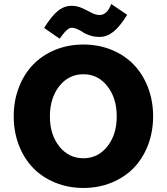

<svg xmlns="http://www.w3.org/2000/svg" viewBox="-20 -934 836 962"><path d="M48.8 -351.1Q48.8 -429.7 74.7 -496.6Q100.6 -563.5 146.2 -610.6Q191.9 -657.7 256.8 -684.3Q321.8 -710.9 397.9 -710.9Q474.1 -710.9 539.1 -684.3Q604 -657.7 649.7 -610.6Q695.3 -563.5 721.2 -496.6Q747.1 -429.7 747.1 -351.1Q747.1 -272.9 721.2 -206.1Q695.3 -139.2 649.7 -92.3Q604 -45.4 538.8 -18.8Q473.6 7.8 397.9 7.8Q322.3 7.8 257.1 -18.8Q191.9 -45.4 146.2 -92.3Q100.6 -139.2 74.7 -206.1Q48.8 -272.9 48.8 -351.1ZM397.9 -141.1Q470.7 -141.1 517.8 -200.2Q564.9 -259.3 564.9 -350.1Q564.9 -442.9 517.8 -502.4Q470.7 -562 397.9 -562Q324.2 -562 277.1 -502.4Q230 -442.9 230 -350.1Q230 -259.3 277.3 -200.2Q324.7 -141.1 397.9 -141.1ZM278.8 -740.2 201.2 -793.9Q237.3 -852.5 269.3 -878.7Q301.3 -904.8 337.9 -904.8Q366.7 -904.8 391.6 -893.3Q416.5 -881.8 437.7 -870.4Q459 -858.9 479 -858.9Q517.1 -858.9 537.1 -914.1L617.2 -859.9Q580.6 -800.8 548.1 -774.9Q515.6 -749 479 -749Q453.1 -749 431.2 -756.1Q409.2 -763.2 396.5 -772Q383.8 -780.8 367.9 -787.8Q352.1 -794.9 337.9 -794.9Q316.9 -794.9 278.8 -740.2Z"/></svg>

Font: LT Superior Black
Style: Regular
Weight: 900
Designer: Daniel Lyons
Foundry: LyonsType
Version: Version 2.005